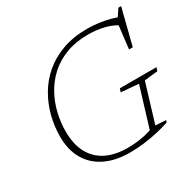

<svg xmlns="http://www.w3.org/2000/svg" viewBox="-159 -891 1082 1071"><g transform="rotate(-30 382.0 -356.0)"><path d="M386 -19Q413 -19 441.8 -21.8Q470.5 -24.5 500.2 -31.2Q530 -38 560 -49L536.5 -27L619 -297.5L506.5 -307L513.5 -329H749.5L742.5 -307L656.5 -297.5L581.5 -50.5L648.5 -46.5L644.5 -33.5Q608 -21 565.5 -11.2Q523 -1.5 477.2 4.2Q431.5 10 384 10Q293.5 10 227.5 -21.8Q161.5 -53.5 125.8 -114.2Q90 -175 90 -261Q90 -326.5 106.2 -390.8Q122.5 -455 155.8 -512.2Q189 -569.5 240.5 -613.5Q292 -657.5 362 -682.8Q432 -708 521.5 -708Q559 -708 596.2 -702.8Q633.5 -697.5 666.2 -688.8Q699 -680 722 -669L693 -665L731.5 -722.5H749L690.5 -491H666.5L687 -665.5L710.5 -619Q667 -652 615 -664.8Q563 -677.5 509.5 -677.5Q429.5 -677.5 367.8 -654Q306 -630.5 261.2 -590Q216.5 -549.5 187.8 -497.2Q159 -445 145.2 -387Q131.5 -329 131.5 -271.5Q131.5 -188 162 -131.8Q192.5 -75.5 249.5 -47.2Q306.5 -19 386 -19Z"/></g></svg>

Font: Newsreader 9pt ExtraLight
Style: Italic
Weight: 250
Italic angle: -17°
Designer: Hugues Gentile
Foundry: Production Type
Version: Version 1.003